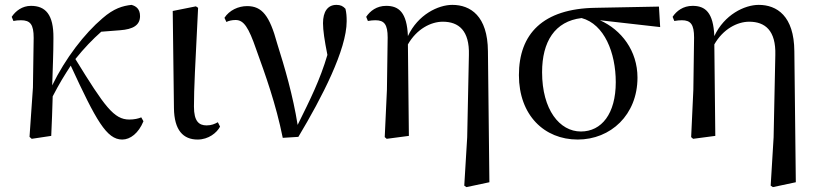

<svg xmlns="http://www.w3.org/2000/svg" viewBox="-20 -557 3358 787"><path d="M481 15C514 15 548 -11 568 -60L559 -76C548 -71 530 -67 510 -67C447 -67 409 -120 289 -315C325 -360 360 -396 395 -427L472 -433C526 -437 554 -454 554 -491C554 -520 538 -532 519 -537C483 -533 447 -523 400 -482C326 -419 248 -318 194 -207C196 -273 199 -340 199 -401C200 -498 166 -533 107 -533C71 -533 44 -512 28 -488L35 -471C44 -473 55 -474 66 -474C104 -474 118 -457 118 -402L115 -198L101 4L110 12L190 0C193 -54 194 -107 196 -162C224 -216 242 -245 270 -288C374 -63 417 15 481 15Z M790 15C835 15 869 -13 882 -38L873 -56C860 -49 847 -43 827 -43C796 -43 775 -59 775 -120C775 -196 780 -284 792 -525L783 -531L688 -512L693 -114C694 -23 731 15 790 15Z M1139 8 1203 4C1300 -158 1401 -354 1401 -470C1401 -490 1400 -504 1396 -521C1386 -532 1376 -537 1359 -537C1323 -537 1304 -509 1304 -462C1304 -433 1310 -392 1322 -332C1292 -230 1252 -150 1200 -45C1181 -165 1147 -281 1116 -379C1085 -493 1054 -532 993 -532C957 -532 920 -515 900 -484L908 -467C918 -472 931 -475 946 -475C979 -475 999 -445 1030 -355C1068 -250 1111 -131 1139 8Z M1883 204 1892 210 1986 190 1980 -347C1979 -492 1908 -537 1834 -537C1776 -537 1693 -497 1652 -409C1648 -506 1615 -533 1563 -533C1524 -533 1497 -512 1481 -488L1488 -471C1499 -473 1509 -474 1519 -474C1555 -474 1569 -457 1569 -403L1566 -189L1557 5L1565 12L1656 0L1652 -375C1688 -438 1746 -468 1795 -468C1860 -468 1905 -432 1902 -331L1895 6Z M2348 15C2483 15 2593 -86 2593 -239C2593 -349 2527 -435 2439 -474L2686 -446L2681 -530L2422 -525C2204 -522 2107 -417 2107 -249C2107 -85 2211 15 2348 15ZM2364 -483C2457 -458 2504 -341 2504 -220C2504 -91 2446 -18 2361 -18C2274 -18 2202 -107 2202 -261C2202 -386 2254 -470 2364 -483Z M3139 204 3148 210 3242 190 3236 -347C3235 -492 3164 -537 3090 -537C3032 -537 2949 -497 2908 -409C2904 -506 2871 -533 2819 -533C2780 -533 2753 -512 2737 -488L2744 -471C2755 -473 2765 -474 2775 -474C2811 -474 2825 -457 2825 -403L2822 -189L2813 5L2821 12L2912 0L2908 -375C2944 -438 3002 -468 3051 -468C3116 -468 3161 -432 3158 -331L3151 6Z"/></svg>

Font: Noto Serif CJK SC Medium
Style: Regular
Weight: 500
Designer: Ryoko NISHIZUKA 西塚涼子 (kana & ideographs); Frank Grießhammer (Latin, Greek & Cyrillic); Wenlong ZHANG 张文龙 (bopomofo); San
Foundry: Adobe
Version: Version 2.001;hotconv 1.1.0;makeotfexe 2.6.0